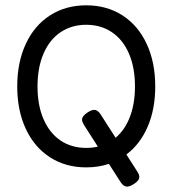

<svg xmlns="http://www.w3.org/2000/svg" viewBox="-20 -610 640 712"><path d="M489.3 26.4Q496.6 37.6 496.6 45.9Q496.6 60.1 475.6 72.8Q461.4 82 451.2 82Q438 82 427.7 65.9L383.8 -2.4Q345.2 10.7 299.8 10.7Q223.6 10.7 165.5 -26.6Q107.4 -64 75.7 -132.1Q43.9 -200.2 43.9 -289.6Q43.9 -378.9 75.7 -447.3Q107.4 -515.6 165.5 -553Q223.6 -590.3 299.8 -590.3Q376 -590.3 434.1 -553Q492.2 -515.6 523.9 -447.3Q555.7 -378.9 555.7 -289.6Q555.7 -205.6 527.8 -140.6Q500 -75.7 448.7 -37.1ZM299.8 -61.5Q323.2 -61.5 342.8 -66.4L291.5 -146.5Q284.2 -158.7 284.2 -166Q284.2 -179.7 305.2 -193.4Q319.3 -202.6 329.6 -202.6Q342.3 -202.6 353 -186L408.7 -99.1Q443.4 -128.4 461.9 -177Q480.5 -225.6 480.5 -289.6Q480.5 -359.4 458.3 -411.1Q436 -462.9 395 -490.5Q354 -518.1 299.8 -518.1Q245.6 -518.1 204.6 -490.5Q163.6 -462.9 141.4 -411.1Q119.1 -359.4 119.1 -289.6Q119.1 -219.7 141.4 -168.2Q163.6 -116.7 204.3 -89.1Q245.1 -61.5 299.8 -61.5Z"/></svg>

Font: Courier Prime Code
Style: Regular
Weight: 400
Designer: Alan Dague-Greene
Foundry: Quote-Unquote Apps
Version: Version 3.0318